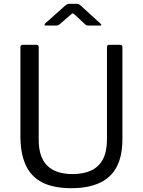

<svg xmlns="http://www.w3.org/2000/svg" viewBox="-20 -977 749 1007"><path d="M622 -247Q622 -158 591.5 -101Q561 -44 501 -17Q441 10 355 10Q261 10 202 -20Q143 -50 115 -111Q87 -172 87 -264V-728Q87 -742 99 -742H171Q183 -742 183 -729V-243Q183 -152 228 -108Q273 -64 361 -64Q419 -64 459.5 -83.5Q500 -103 520.5 -143Q541 -183 541 -246V-729Q541 -742 552 -742H611Q622 -742 622 -730V-247ZM427 -849 373 -899Q365 -907 362 -907Q359 -907 350 -899L292 -849Q287 -845 284 -844Q281 -843 274 -843H220Q214 -843 213.5 -846.5Q213 -850 218 -855L320 -946Q326 -951 331 -954Q336 -957 345 -957H384Q392 -957 396 -953.5Q400 -950 404 -947L505 -855Q519 -843 504 -843H445Q440 -843 435.5 -844Q431 -845 427 -849Z"/></svg>

Font: Libre Franklin
Style: Regular
Weight: 400
Designer: Pablo Impallari, Rodrigo Fuenzalida, Nhung Nguyen
Foundry: Impallari Type
Version: Version 3.000